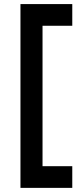

<svg xmlns="http://www.w3.org/2000/svg" viewBox="-20 -742 393 930"><path d="M330.1 -722.2V-617.2H186V63H330.1V168H79.1V-722.2Z"/></svg>

Font: Human Sans Medium
Style: Regular
Weight: 500
Designer: Tim Radville
Foundry: Continuum
Version: Version 1.000;FEAKit 1.0